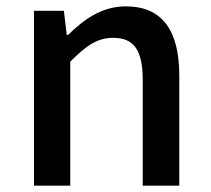

<svg xmlns="http://www.w3.org/2000/svg" viewBox="-20 -584 664 604"><path d="M87 -550V0H201V-390C250 -439 285 -465 336 -465C401 -465 429 -427 429 -332V0H544V-346C544 -486 492 -564 376 -564C300 -564 244 -523 194 -474H190L181 -550Z"/></svg>

Font: Kinto Sans Med
Style: Regular
Weight: 500
Designer: Authors: Ryoko NISHIZUKA  (kana & ideographs); Paul D. Hunt (Latin, Greek & Cyrillic); Wenlong ZHANG  (bopomofo); Sandol
Foundry: Adobe Systems Incorporated, ookami Inc.
Version: Version 0.001